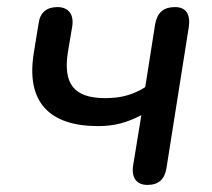

<svg xmlns="http://www.w3.org/2000/svg" viewBox="-20 -515 599 542"><path d="M396 7C428 7 445 -9 450 -41L513 -439C518 -475 505 -495 474 -495C442 -495 424 -480 418 -447L390 -269C355 -247 321 -238 277 -238C189 -238 157 -278 172 -370L184 -441C189 -475 173 -495 142 -495C112 -495 93 -480 89 -449L75 -363C54 -228 118 -159 257 -159C303 -159 339 -169 379 -190L356 -49C350 -13 366 7 396 7Z"/></svg>

Font: SN Pro Medium
Style: Italic
Weight: 400
Italic angle: -9°
Designer: Tobias Whetton
Foundry: Supernotes
Version: Version 1.001;Glyphs 3.2 (3249)